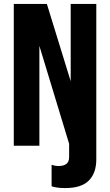

<svg xmlns="http://www.w3.org/2000/svg" viewBox="-20 -740 559 975"><path d="M50 0V-720H218L374 -214L339 -212V-720H469V0H334L156 -586L180 -588V0ZM312 215Q287 215 270.5 212.5Q254 210 242 206V97Q247 99 257 101Q267 103 278 103Q303 103 317 92.5Q331 82 331 57V-31H469V69Q469 139 431 177Q393 215 312 215Z"/></svg>

Font: Instrument Sans Condensed
Style: Bold
Weight: 700
Width: 3
Designer: Rodrigo Fuenzalida
Foundry: fragTYPE
Version: Version 1.000;gftools[0.9.28]